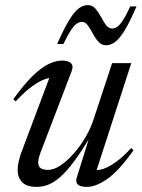

<svg xmlns="http://www.w3.org/2000/svg" viewBox="-20 -721 554 751"><path d="M280 -25.5 330.5 -187.5H334.5Q298.5 -128.5 269.8 -89.8Q241 -51 216.2 -29.2Q191.5 -7.5 169.2 1.2Q147 10 124 10Q83.5 10 66.2 -8.8Q49 -27.5 49 -56.5Q49 -72 53.2 -90.5Q57.5 -109 65.5 -130L179.5 -433.5L192 -415.5Q179.5 -419 157.8 -412Q136 -405 106.8 -384.2Q77.5 -363.5 41.5 -324.5L32 -333Q71.5 -388 105 -421.2Q138.5 -454.5 167.5 -469.2Q196.5 -484 222 -484Q247.5 -484 258 -473.5Q268.5 -463 259.5 -440.5L139.5 -127Q134.5 -114 132 -103.5Q129.5 -93 129.5 -85Q129.5 -70 139.2 -63.2Q149 -56.5 168.5 -56.5Q190.5 -56.5 216.5 -73.8Q242.5 -91 268.2 -120.2Q294 -149.5 315 -185.5Q336 -221.5 347.5 -258.5L418.5 -474H493.5L353.5 -42L349 -57Q363.5 -53.5 385.5 -61Q407.5 -68.5 435 -88.5Q462.5 -108.5 493 -142L502 -133Q444.5 -52 399.8 -21Q355 10 320 10Q294 10 284.5 1Q275 -8 280 -25.5ZM514 -696Q488.5 -636.5 468.2 -603.2Q448 -570 430.5 -557Q413 -544 395 -544Q377 -544 364.8 -557.8Q352.5 -571.5 343 -589.8Q333.5 -608 323.5 -621.8Q313.5 -635.5 300.5 -635.5Q290.5 -635.5 280.2 -628.5Q270 -621.5 257.5 -602.8Q245 -584 228 -549H203.5Q230 -608.5 250 -641.5Q270 -674.5 287.5 -687.8Q305 -701 323.5 -701Q341.5 -701 353.5 -687Q365.5 -673 375 -655Q384.5 -637 394.5 -623.2Q404.5 -609.5 418.5 -609.5Q428.5 -609.5 438.8 -616.5Q449 -623.5 461.2 -642.2Q473.5 -661 489.5 -696Z"/></svg>

Font: Newsreader 48pt
Style: Italic
Weight: 400
Italic angle: -17°
Version: Version 1.003